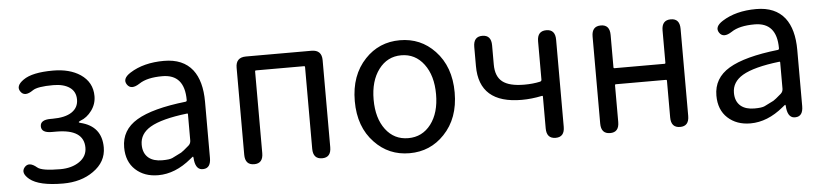

<svg xmlns="http://www.w3.org/2000/svg" viewBox="-39 -755 4140 965"><g transform="rotate(-5 2031.0 -272.0)"><path d="M247 13Q126 13 79 -25Q39 -58 61 -85Q84 -113 124 -79Q146 -60 239 -60Q297 -60 335.5 -86.5Q374 -113 374 -157Q374 -250 235 -250H212Q160 -250 160 -283Q160 -316 212 -316H222Q286 -316 319.5 -338.5Q353 -361 353 -401.5Q353 -442 322.5 -463Q292 -484 240 -484Q160 -484 136 -467Q93 -437 73 -466Q52 -495 95 -525Q140 -557 245 -557Q329 -557 383 -521Q442 -481 442 -411Q442 -371 418 -338.5Q394 -306 361 -294Q352 -290 352 -287.5Q352 -285 360 -283Q466 -257 466 -150Q466 -77 400 -31Q338 13 247 13Z M727 13Q657 13 612.5 -28Q568 -69 568 -141Q568 -229 647.5 -276.5Q727 -324 896 -343Q902 -344 902 -351Q902 -481 790 -481Q713 -481 673 -454Q629 -425 609 -455Q589 -485 633 -513Q702 -557 805 -557Q901 -557 949 -496Q993 -439 993 -334V-51Q993 0 956 2Q919 5 912 -46L911 -58Q910 -65 908.5 -65Q907 -65 894 -54Q813 13 727 13ZM753 -60Q791 -60 805 -67Q828 -78 851 -90Q860 -95 891 -122Q902 -132 902 -147V-279Q902 -284 897 -283Q769 -268 711 -234Q657 -202 657 -147Q657 -103 685 -80Q710 -60 753 -60Z M1212 0Q1166 0 1166 -52V-491Q1166 -543 1218 -543H1548Q1600 -543 1600 -491V-52Q1600 0 1555 0Q1509 0 1509 -52V-464Q1509 -469 1504 -469H1262Q1257 -469 1257 -464V-52Q1257 0 1212 0Z M1819 -62Q1743 -141 1743 -271.5Q1743 -402 1819 -482Q1890 -557 1995 -557Q2100 -557 2171 -482Q2247 -402 2247 -271.5Q2247 -141 2171 -62Q2100 13 1995 13Q1890 13 1819 -62ZM1881 -120Q1924 -63 1995 -63Q2066 -63 2109.5 -120Q2153 -177 2153 -271Q2153 -365 2109.5 -423Q2066 -481 1995.5 -481Q1925 -481 1881.5 -423Q1838 -365 1838 -271Q1838 -177 1881 -120Z M2733 0Q2687 0 2687 -52V-212Q2687 -217 2682 -216Q2630 -205 2580 -205Q2365 -205 2365 -394V-491Q2365 -543 2410 -543Q2455 -543 2455 -491V-394Q2455 -334 2489.5 -307Q2524 -280 2599 -280Q2643 -280 2679 -288Q2687 -290 2687 -298V-491Q2687 -543 2733 -543Q2778 -543 2778 -491V-52Q2778 0 2733 0Z M3008 0Q2962 0 2962 -52V-491Q2962 -543 3008 -543Q3053 -543 3053 -491V-328Q3053 -323 3058 -323H3310Q3315 -323 3315 -328V-491Q3315 -543 3361 -543Q3406 -543 3406 -491V-52Q3406 0 3361 0Q3315 0 3315 -52V-237Q3315 -242 3310 -242H3058Q3053 -242 3053 -237V-52Q3053 0 3008 0Z M3715 13Q3645 13 3600.5 -28Q3556 -69 3556 -141Q3556 -229 3635.5 -276.5Q3715 -324 3884 -343Q3890 -344 3890 -351Q3890 -481 3778 -481Q3701 -481 3661 -454Q3617 -425 3597 -455Q3577 -485 3621 -513Q3690 -557 3793 -557Q3889 -557 3937 -496Q3981 -439 3981 -334V-51Q3981 0 3944 2Q3907 5 3900 -46L3899 -58Q3898 -65 3896.5 -65Q3895 -65 3882 -54Q3801 13 3715 13ZM3741 -60Q3779 -60 3793 -67Q3816 -78 3839 -90Q3848 -95 3879 -122Q3890 -132 3890 -147V-279Q3890 -284 3885 -283Q3757 -268 3699 -234Q3645 -202 3645 -147Q3645 -103 3673 -80Q3698 -60 3741 -60Z"/></g></svg>

Font: Resource Han Rounded CN
Style: Regular
Weight: 400
Designer: Cyano Hao (round all glyphs); Ryoko NISHIZUKA  (kana, bopomofo & ideographs); Paul D. Hunt (Latin, Greek & Cyrillic); Sa
Foundry: Cyano Hao
Version: 0.990